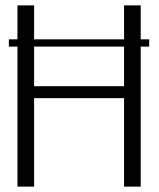

<svg xmlns="http://www.w3.org/2000/svg" viewBox="-20 -695 591 715"><path d="M13 -521.5H535.5V-548.5H13ZM45 0H107V-329.5H442V0H504V-675H442V-374H107V-675H45Z"/></svg>

Font: Anybody UltraCondensed Thin Light
Style: Regular
Weight: 300
Version: Version 1.111